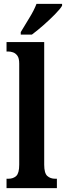

<svg xmlns="http://www.w3.org/2000/svg" viewBox="-20 -979 343 999"><path d="M14 0V-49H24Q49 -49 64.5 -63.5Q80 -78 80 -122V-648Q80 -676 70.5 -689Q61 -702 48 -706.5Q35 -711 24 -711H14V-760H210V-122Q210 -78 226 -63.5Q242 -49 267 -49H276V0ZM88 -812Q108 -846 132.5 -885.5Q157 -925 170 -959H303V-949Q293 -932 265.5 -904Q238 -876 205.5 -847.5Q173 -819 146 -799H88Z"/></svg>

Font: Noto Serif Armenian ExtraCondensed
Style: Bold
Weight: 700
Width: 2
Designer: Monotype Design Team
Foundry: Monotype Imaging Inc.
Version: Version 2.008; ttfautohint (v1.8.4.7-5d5b)